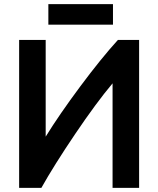

<svg xmlns="http://www.w3.org/2000/svg" viewBox="-20 -900 769 933"><path d="M181 13H73V-706H202V-236Q268 -343 370 -480Q472 -617 553 -706H656V13H527V-495Q448 -401 345 -248.5Q242 -96 181 13ZM529 -780H215V-880H529Z"/></svg>

Font: Repo
Style: DemiBold
Weight: 600
Designer: Stefan Peev
Foundry: Context Ltd
Version: Version 001.000